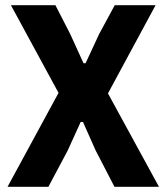

<svg xmlns="http://www.w3.org/2000/svg" viewBox="-20 -718 640 738"><path d="M591 0H420L348 -139L299 -249H290L240 -139L166 0H9L205 -361L22 -698H193L250 -587L301 -475H309L361 -587L421 -698H578L395 -359Z"/></svg>

Font: iA Writer Quattro V
Style: Regular
Weight: 400
Designer: Mike Abbink, Paul van der Laan, Pieter van Rosmalen, Oliver Reichenstein
Foundry: Information Architects Inc.
Version: Version 2.000